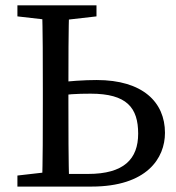

<svg xmlns="http://www.w3.org/2000/svg" viewBox="-20 -689 649 709"><path d="M44.3 0H185.5V-55.8H175.2L44.3 -40.8V0ZM44.3 -628.5 174.9 -613.5H205.4L336.3 -628.5V-669.3H44.3V-628.5ZM135.2 0H235.6C232.6 -103 232.6 -207 232.6 -310V-360.6C232.6 -464.3 232.6 -568.3 235.6 -669.3H135.2C138.2 -566.3 138.2 -462.3 138.2 -359.3V-310C138.2 -205 138.2 -101 135.2 0ZM185.5 0H317.5C522.8 0 589.2 -105.2 589.2 -198.5C589.2 -311.8 506.9 -393.5 337.2 -393.5C289.7 -393.5 236.8 -389.6 185.5 -383.5V-333.1C223.4 -341 263.2 -343.1 314.7 -343.1C448.3 -343.1 490.2 -291.3 490.2 -195.4C490.2 -102.3 438.2 -46.7 305 -46.7H185.5V0Z"/></svg>

Font: Source Serif Variable
Style: Regular
Weight: 389
Designer: Frank Grießhammer
Foundry: Adobe Systems Incorporated
Version: Version 3.001;hotconv 1.0.111;makeotfexe 2.5.65597